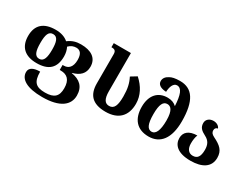

<svg xmlns="http://www.w3.org/2000/svg" viewBox="-91 -1426 2986 2327"><g transform="rotate(30 1402.5 -262.5)"><path d="M556 240C805 240 914 147 914 14C914 -109 842 -172 724 -191V-194C824 -220 882 -275 882 -370C882 -492 789 -549 649 -549C582 -549 528 -534 471 -491C428 -529 369 -549 294 -549C126 -549 40 -469 40 -318C40 -161 132 -82 292 -82C459 -82 542 -158 542 -318C542 -364 532 -406 514 -440C546 -473 582 -486 619 -486C674 -486 706 -448 706 -364C706 -263 658 -221 596 -221H578V-151H593C682 -151 737 -103 737 14C737 126 688 176 559 176C432 176 383 131 383 -15C296 -15 237 12 237 74C237 171 338 240 556 240ZM294 -143C232 -143 211 -201 211 -318C211 -433 231 -488 293 -488C358 -488 376 -425 376 -318C376 -213 359 -143 294 -143Z M1310 11C1491 11 1584 -89 1584 -257C1584 -373 1528 -474 1436 -557L1354 -507C1390 -438 1407 -367 1407 -258C1407 -135 1384 -72 1313 -72C1256 -72 1223 -114 1223 -226V-760H983V-703H991C1034 -703 1049 -684 1049 -642V-236C1049 -82 1120 11 1310 11Z M1912 10C2075 10 2172 -112 2172 -351C2172 -637 2083 -765 1911 -765C1841 -765 1798 -755 1768 -737C1729 -717 1705 -687 1705 -648C1705 -604 1740 -570 1827 -566C1829 -636 1854 -701 1904 -701C1969 -701 1998 -625 2006 -469C1975 -499 1934 -515 1880 -515C1746 -515 1662 -424 1662 -262C1662 -94 1747 10 1912 10ZM1916 -59C1859 -59 1829 -113 1829 -256C1829 -393 1859 -446 1915 -446C1961 -446 2005 -414 2005 -266C2005 -126 1971 -59 1916 -59Z M2498 10C2662 10 2765 -53 2765 -183C2765 -284 2711 -330 2607 -381C2570 -400 2555 -418 2555 -449C2555 -476 2571 -492 2594 -495C2583 -528 2546 -549 2503 -549C2446 -549 2406 -514 2406 -465C2406 -403 2440 -373 2503 -341C2562 -311 2587 -265 2587 -192C2587 -95 2555 -56 2493 -56C2432 -56 2400 -103 2400 -176C2400 -220 2406 -264 2420 -297C2302 -296 2246 -242 2246 -162C2246 -69 2316 10 2498 10Z"/></g></svg>

Font: Noto Serif Georgian Extra
Style: Regular
Weight: 800
Designer: Monotype Design Team
Foundry: Monotype Imaging Inc.
Version: Version 1.901